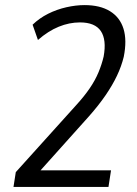

<svg xmlns="http://www.w3.org/2000/svg" viewBox="-20 -734 538 754"><path d="M33 0 42 -58 280 -322Q311 -356 332.5 -387.5Q354 -419 367 -450.5Q380 -482 387 -512Q399 -578 376 -612Q353 -646 294 -646Q252 -646 210.5 -629Q169 -612 129 -577L108 -637Q135 -663 169 -680Q203 -697 240.5 -705.5Q278 -714 312 -714Q373 -714 412 -690Q451 -666 465 -621Q479 -576 466 -511Q457 -474 439.5 -437Q422 -400 395 -360.5Q368 -321 330 -278L132 -57L129 -65H416L406 0Z"/></svg>

Font: Nunito Sans 10pt Condensed
Style: Italic
Weight: 400
Width: 3
Italic angle: -9°
Designer: Vernon Adams
Foundry: Vernon Adams
Version: Version 3.101;gftools[0.9.27]